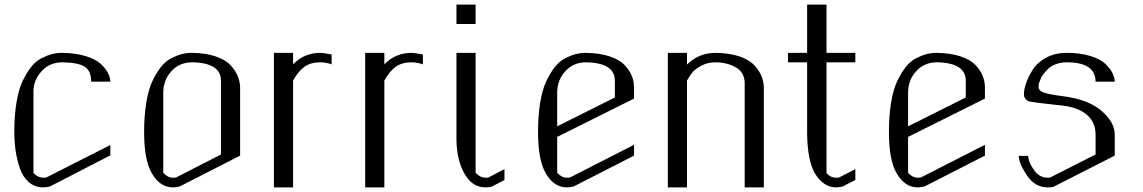

<svg xmlns="http://www.w3.org/2000/svg" viewBox="-20 -812 4955 832"><path d="M250 -583Q308.6 -582 351.6 -568.8Q394.5 -555.7 416.5 -535.2Q438.5 -514.6 448.2 -495.1Q458 -475.6 458 -458H375Q375 -504.9 347.2 -522.9Q319.3 -541 250 -542Q195.3 -542 160.2 -503.4Q125 -464.8 125 -415V-62.5Q143.6 -42 169.9 -42Q176.8 -42 180.7 -43L458 -183.6V-138.7L196.3 -3.9Q176.8 0 168 0Q130.9 0 104.5 -22.9Q78.1 -45.9 65.4 -84.5Q52.7 -123 47.4 -161.1Q42 -199.2 42 -240.2Q42 -310.5 51.3 -367.2Q60.5 -423.8 77.6 -460Q94.7 -496.1 114.7 -521.5Q134.8 -546.9 159.7 -559.6Q184.6 -572.3 205.6 -577.6Q226.6 -583 250 -583Z M812.5 -542Q757.8 -542 722.7 -503.4Q687.5 -464.8 687.5 -410.2V-63.5Q706.1 -42 729.5 -42Q739.3 -42 743.2 -43L937.5 -142.6V-461.9Q937.5 -540 812.5 -542ZM812.5 -583Q871.1 -582 913.6 -567.9Q956.1 -553.7 978 -530.3Q1000 -506.8 1009.8 -483.4Q1019.5 -460 1020.5 -433.6V-137.7L758.8 -3.9Q739.3 0 729.5 0Q672.9 0 637.7 -61.5Q604.5 -118.2 604.5 -240.2Q604.5 -310.5 613.8 -367.2Q623 -423.8 640.1 -460Q657.2 -496.1 677.2 -521.5Q697.3 -546.9 722.2 -559.6Q747.1 -572.3 768.1 -577.6Q789.1 -583 812.5 -583Z M1167 -583H1250V-533.2Q1297.9 -583 1368.2 -583Q1378.9 -583 1417 -576.2V-533.2Q1391.6 -542 1368.2 -542Q1327.1 -542 1300.3 -523.4Q1273.4 -504.9 1250 -462.9V0H1167Z M1562.5 -583H1645.5V-533.2Q1693.4 -583 1763.7 -583Q1774.4 -583 1812.5 -576.2V-533.2Q1787.1 -542 1763.7 -542Q1722.7 -542 1695.8 -523.4Q1668.9 -504.9 1645.5 -462.9V0H1562.5Z M1958 -792H2041V-708H1958ZM1958 -583H2041V-63.5Q2060.5 -42 2083 -42Q2092.8 -42 2096.7 -43L2166 -79.1V-32.2L2112.3 -3.9Q2104.5 0 2083 0Q2027.3 0 1993.7 -57.6Q1960 -115.2 1958 -203.1Z M2519.5 -583Q2578.1 -582 2621.1 -567.9Q2664.1 -553.7 2686 -530.8Q2708 -507.8 2717.8 -483.4Q2727.5 -459 2727.5 -433.6V-384.8L2394.5 -218.8V-63.5Q2413.1 -42 2436.5 -42Q2446.3 -42 2450.2 -43L2727.5 -184.6V-137.7L2465.8 -3.9Q2446.3 0 2436.5 0Q2379.9 0 2344.7 -61.5Q2311.5 -118.2 2311.5 -240.2Q2311.5 -310.5 2320.8 -367.2Q2330.1 -423.8 2347.2 -460Q2364.3 -496.1 2384.3 -521.5Q2404.3 -546.9 2429.2 -559.6Q2454.1 -572.3 2475.1 -577.6Q2496.1 -583 2519.5 -583ZM2519.5 -542Q2464.8 -542 2429.7 -503.4Q2394.5 -464.8 2394.5 -410.2V-264.6L2644.5 -389.6V-461.9Q2644.5 -540 2519.5 -542Z M2874 -583H2957V-532.2Q3007.8 -583 3082 -583Q3140.6 -582 3183.1 -567.9Q3225.6 -553.7 3247.6 -530.3Q3269.5 -506.8 3279.3 -483.4Q3289.1 -460 3290 -433.6V0H3207V-451.2Q3207 -497.1 3170.4 -519Q3133.8 -541 3082 -542Q3046.9 -542 3020 -527.8Q2993.2 -513.7 2981.4 -499.5Q2969.7 -485.4 2957 -462.9V0H2874Z M3477.5 -792H3561.5V-583H3686.5V-542H3561.5V-62.5Q3578.1 -42 3603.5 -42Q3612.3 -42 3616.2 -43L3686.5 -79.1V-32.2L3631.8 -3.9L3628.9 -2.9H3627Q3613.3 0 3603.5 0Q3547.9 0 3510.7 -61.5Q3479.5 -116.2 3477.5 -230.5V-542H3394.5V-583H3477.5Z M4040 -583Q4098.6 -582 4141.6 -567.9Q4184.6 -553.7 4206.5 -530.8Q4228.5 -507.8 4238.3 -483.4Q4248 -459 4248 -433.6V-384.8L3915 -218.8V-63.5Q3933.6 -42 3957 -42Q3966.8 -42 3970.7 -43L4248 -184.6V-137.7L3986.3 -3.9Q3966.8 0 3957 0Q3900.4 0 3865.2 -61.5Q3832 -118.2 3832 -240.2Q3832 -310.5 3841.3 -367.2Q3850.6 -423.8 3867.7 -460Q3884.8 -496.1 3904.8 -521.5Q3924.8 -546.9 3949.7 -559.6Q3974.6 -572.3 3995.6 -577.6Q4016.6 -583 4040 -583ZM4040 -542Q3985.4 -542 3950.2 -503.4Q3915 -464.8 3915 -410.2V-264.6L4165 -389.6V-461.9Q4165 -540 4040 -542Z M4602.5 -583Q4661.1 -583 4705.1 -569.3Q4749 -555.7 4770 -535.2Q4791 -514.6 4800.8 -495.1Q4810.5 -475.6 4810.5 -458H4727.5Q4727.5 -542 4602.5 -542Q4577.1 -542 4556.2 -534.2Q4535.2 -526.4 4523.4 -515.1Q4511.7 -503.9 4502 -491.7Q4492.2 -479.5 4489.3 -469.7Q4486.3 -460 4483.4 -455.1Q4480.5 -448.2 4480.5 -436.5Q4480.5 -418.9 4502.4 -411.1Q4524.4 -403.3 4583 -395.5Q4695.3 -381.8 4752.9 -332Q4810.5 -282.2 4810.5 -229.5V-137.7Q4805.7 -134.8 4701.2 -82Q4596.7 -29.3 4543.9 -2Q4540 0 4519.5 0Q4464.8 0 4430.2 -51.8Q4395.5 -103.5 4394.5 -136.7H4435.5Q4435.5 -111.3 4459.5 -76.7Q4483.4 -42 4519.5 -42Q4528.3 -42 4531.2 -43L4727.5 -142.6V-229.5Q4727.5 -282.2 4689.9 -314.5Q4652.3 -346.7 4584 -354.5Q4567.4 -356.4 4540 -359.4Q4459 -368.2 4443.8 -371.6Q4428.7 -375 4421.9 -386.7Q4419.9 -389.6 4418.9 -391.6Q4417 -395.5 4417 -404.3Q4417 -423.8 4426.3 -451.2Q4435.5 -478.5 4455.1 -509.8Q4474.6 -541 4513.2 -562Q4551.8 -583 4602.5 -583Z"/></svg>

Font: wanta
Style: Medium
Weight: 500
Version: Version 0.91